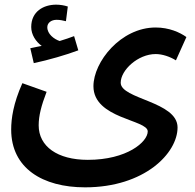

<svg xmlns="http://www.w3.org/2000/svg" viewBox="-20 -573 838 824"><path d="M125 -302C187 -315 266 -338 316 -357L298 -418C280 -411 259 -404 236 -397C212 -405 183 -427 183 -456C183 -475 200 -488 223 -488C238 -488 250 -485 263 -482L271 -545C256 -550 238 -553 221 -553C167 -553 114 -524 114 -457C114 -424 134 -394 159 -376C146 -374 131 -370 110 -366ZM28 -17C28 149 163 231 345 231C601 231 742 84 742 -26C742 -138 498 -147 498 -218C498 -272 572 -341 648 -341C677 -341 709 -330 735 -314L780 -414C752 -434 706 -455 648 -455C498 -455 381 -307 381 -203C381 -63 614 -60 614 -9C614 36 525 113 357 113C226 113 146 55 146 -35C146 -76 157 -119 180 -179L76 -216C37 -129 28 -64 28 -17Z"/></svg>

Font: Noto Sans Arabic UI SmBd
Style: Regular
Weight: 600
Designer: Monotype Design Team, Nadine Chahine and Nizar Qandah
Foundry: Monotype Imaging Inc.
Version: Version 2.010